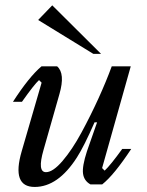

<svg xmlns="http://www.w3.org/2000/svg" viewBox="-20 -701 558 730"><path d="M335 -496.1 125 -625 178.7 -680.7 364.3 -496.1ZM197.3 -448.7Q228.5 -421.4 206.1 -343.8L145.5 -130.9Q121.1 -46.4 154.8 -46.4Q181.2 -46.4 217.8 -89.1Q254.4 -131.8 289.6 -196.8Q324.7 -261.7 354.5 -327.1Q384.3 -392.6 404.8 -448.7H477.1L368.2 -62L377.9 -52.2Q399.9 -72.8 444.8 -134.8H479Q413.6 -35.6 368.7 0H323.7Q299.3 -13.7 295.7 -41Q292 -68.4 310.5 -125.5L349.1 -235.8H339.4Q299.8 -145 272.5 -102.5Q200.7 9.8 111.8 9.8Q22.9 9.8 62.5 -126L138.2 -386.7L128.4 -396.5Q110.4 -380.4 63.5 -314H29.3Q90.3 -408.7 137.7 -448.7Z"/></svg>

Font: Happy Times at the IKOB Italic
Style: Regular
Weight: 400
Designer: Lucas Le Bihan
Foundry: Lucas Le Bihan
Version: Version 1.000;PS 1.0;hotconv 1.0.88;makeotf.lib2.5.647800